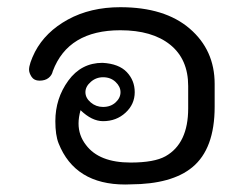

<svg xmlns="http://www.w3.org/2000/svg" viewBox="-20 -502 670 528"><path d="M324.3 5.4Q186.1 5.4 141.1 -107.9Q132.2 -130.2 132.2 -168.8Q132.2 -231.2 167.8 -280.2Q203.5 -329.2 261.9 -329.2Q306.9 -326.7 328.7 -303.7Q350.5 -280.7 350.5 -248.5Q350.5 -215.3 325.2 -192.1Q300 -168.8 263.4 -168.8Q232.7 -168.8 201.5 -199Q196 -179.2 196 -162.4Q196 -129.7 216.3 -103.5Q252.5 -55 339.1 -55Q404 -55 435.1 -72.3Q497.5 -107.4 497.5 -204V-265.3Q497.5 -339.1 448 -379Q398.5 -418.8 310.9 -418.8Q167.3 -418.8 125.2 -306.4Q122.8 -295 113.4 -287.6Q104 -280.2 88.6 -280.2Q73.8 -280.2 66.8 -290.8Q59.9 -301.5 59.9 -310.4Q59.9 -326.7 76.2 -359.4Q105 -414.4 166.8 -448.3Q228.7 -482.2 310.9 -482.2Q433.2 -482.2 501.7 -423.3Q570.3 -364.4 570.3 -271.3V-208.4Q570.3 -92.6 508.9 -42.1Q452.5 4.5 339.1 5ZM263.4 -207.9Q284.2 -207.9 297.8 -220.3Q311.4 -232.7 311.4 -248.5Q311.4 -263.9 297.8 -276.7Q284.2 -289.6 263.4 -289.6Q244.1 -289.6 229.5 -276.7Q214.9 -263.9 214.9 -248.5Q214.9 -232.7 229.5 -220.3Q244.1 -207.9 263.4 -207.9Z"/></svg>

Font: Shan Wanhai
Style: Regular
Weight: 400
Designer: Khon Soe Zaw Thu
Foundry: Shan Unicode
Version: Version 1.00 June 3, 2017, initial release